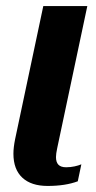

<svg xmlns="http://www.w3.org/2000/svg" viewBox="-20 -595 313 628"><path d="M23.9 -92.3Q23.9 -112.3 29.3 -139.2L121.6 -575.2H265.6L167 -109.9Q163.1 -91.8 163.1 -81.1Q163.1 -64.5 171.1 -56.2Q179.2 -47.9 196.3 -47.9Q210.4 -47.9 223.9 -50.8Q237.3 -53.7 246.1 -57.6L234.4 -2Q193.8 13.2 135.7 13.2Q82 13.2 53 -13.9Q23.9 -41 23.9 -92.3Z"/></svg>

Font: Pattaya
Style: Regular
Weight: 400
Designer: Pablo Impallari / Thai characters Designed by Thanarat Vachiruckul and Suppakit Chalermlarp
Foundry: Pablo Impallari
Version: Version 2.000